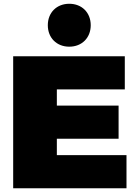

<svg xmlns="http://www.w3.org/2000/svg" viewBox="-20 -1000 730 1020"><path d="M348 -980C281 -980 234 -933 234 -866C234 -799 281 -752 348 -752C415 -752 462 -799 462 -866C462 -933 415 -980 348 -980ZM50 -701V0H652V-176H282V-263H610V-439H282V-525H643V-701Z"/></svg>

Font: Montserrat arm Black
Style: Regular
Weight: 900
Designer: Julieta Ulanovsky
Foundry: Julieta Ulanovsky
Version: Version 6.000;PS 006.000;hotconv 1.0.88;makeotf.lib2.5.64775